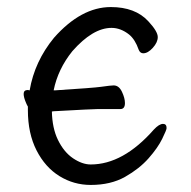

<svg xmlns="http://www.w3.org/2000/svg" viewBox="-20 -506 540 544"><path d="M237 18Q189 18 148.5 -7Q108 -32 83.5 -80Q59 -128 59 -194Q59 -199 59 -204Q56 -209 54 -214Q47 -230 47 -240Q47 -251 59 -251L64 -250Q78 -332 133 -399Q210 -486 294 -486Q363 -486 400 -446Q427 -417 427 -401Q427 -386 413 -370.5Q399 -355 386 -355Q377 -355 373 -365Q363 -394 346 -408Q322 -427 296 -427Q243 -427 185 -361Q144 -310 132 -250Q134 -250 136 -250Q245 -257 266 -260Q294 -264 302 -264Q317 -264 325.5 -246Q334 -228 334 -214Q334 -197 321 -197H257Q243 -197 136 -191Q131 -191 127 -190Q128 -143 144 -110Q161 -75 187 -57.5Q213 -40 237 -40Q329 -40 416 -139Q431 -155 442 -155Q452 -155 452 -143Q452 -138 439.5 -112.5Q427 -87 401 -57.5Q375 -28 334.5 -5Q294 18 237 18Z"/></svg>

Font: Moon Stars Kai HW
Style: Regular
Weight: 400
Designer: GuiWonder
Version: Version 1.101